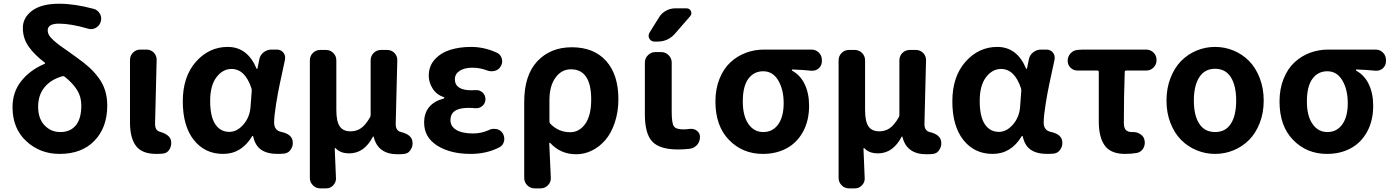

<svg xmlns="http://www.w3.org/2000/svg" viewBox="-20 -832 7648 1055"><path d="M311.5 -106.4Q366.2 -106.4 396.5 -143.1Q426.8 -179.7 426.8 -252Q426.8 -300.8 403.3 -337.9Q379.9 -375 335.9 -410.2Q330.1 -415 323.2 -413.1Q259.8 -395.5 224.6 -352.5Q189.5 -309.6 189.5 -245.1Q189.5 -180.7 224.6 -143.6Q259.8 -106.4 311.5 -106.4ZM495.1 -783.2Q517.6 -777.3 529.3 -755.9Q536.1 -743.2 536.1 -729.5Q536.1 -720.7 533.2 -711.9Q526.4 -689.5 505.9 -678.7Q493.2 -671.9 479.5 -671.9Q470.7 -671.9 462.9 -674.8Q369.1 -702.1 303.7 -702.1Q242.2 -702.1 242.2 -665Q242.2 -651.4 249.5 -638.7Q256.8 -626 274.9 -609.9Q293 -593.8 307.6 -583Q322.3 -572.3 354 -550.3Q385.7 -528.3 402.3 -515.6Q443.4 -486.3 470.7 -461.4Q498 -436.5 522 -404.3Q545.9 -372.1 557.6 -334.5Q569.3 -296.9 569.3 -252Q569.3 -131.8 499.5 -59.1Q429.7 13.7 307.6 13.7Q200.2 13.7 124.5 -56.2Q48.8 -126 48.8 -243.2Q48.8 -327.1 97.7 -387.7Q146.5 -448.2 225.6 -481.4Q227.5 -482.4 227.5 -484.9Q227.5 -487.3 225.6 -488.3Q169.9 -530.3 137.7 -575.7Q105.5 -621.1 105.5 -678.2Q105.5 -735.4 156.7 -773.4Q208 -811.5 304.7 -811.5Q390.6 -811.5 495.1 -783.2Z M838.9 13.7Q759.8 13.7 727.1 -30.3Q694.3 -74.2 694.3 -159.2V-502Q694.3 -526.4 710.9 -543Q727.5 -559.6 752 -559.6H784.2Q808.6 -559.6 825.2 -543Q840.8 -526.4 840.8 -503.9L832 -152.3Q832 -115.2 857.4 -108.4Q915 -91.8 919.9 -57.6Q920.9 -51.8 920.9 -45.9Q920.9 -28.3 912.1 -12.7Q900.4 8.8 877 11.7Q860.4 13.7 838.9 13.7Z M1206.1 13.7Q1105.5 13.7 1044.9 -63Q984.4 -139.6 984.4 -275.4Q984.4 -411.1 1056.6 -492.7Q1128.9 -574.2 1231.4 -574.2Q1339.8 -574.2 1389.6 -455.1Q1390.6 -453.1 1392.6 -453.1Q1394.5 -453.1 1394.5 -455.1L1404.3 -502.9Q1408.2 -528.3 1427.7 -543.9Q1447.3 -559.6 1471.7 -559.6H1501Q1523.4 -559.6 1537.1 -543Q1546.9 -530.3 1546.9 -514.6Q1546.9 -508.8 1545.9 -503.9Q1526.4 -412.1 1517.1 -369.6Q1507.8 -327.1 1497.1 -260.7Q1486.3 -194.3 1486.3 -158.2Q1486.3 -116.2 1524.4 -107.4Q1581.1 -95.7 1587.9 -58.6Q1588.9 -51.8 1588.9 -45.9Q1588.9 -28.3 1579.1 -12.7Q1567.4 7.8 1543.9 11.7Q1525.4 13.7 1505.9 13.7Q1448.2 13.7 1415 -9.3Q1381.8 -32.2 1371.1 -83Q1370.1 -85 1368.2 -85Q1366.2 -85 1365.2 -83Q1306.6 13.7 1206.1 13.7ZM1240.2 -107.4Q1282.2 -107.4 1316.9 -147Q1351.6 -186.5 1356.4 -242.2L1363.3 -334Q1363.3 -340.8 1361.3 -347.7Q1326.2 -453.1 1252 -453.1Q1204.1 -453.1 1169.4 -407.7Q1134.8 -362.3 1134.8 -277.3Q1134.8 -192.4 1162.6 -149.9Q1190.4 -107.4 1240.2 -107.4Z M1740.2 203.1Q1715.8 203.1 1699.2 186Q1682.6 168.9 1682.6 145.5V-500Q1682.6 -524.4 1699.2 -541Q1715.8 -557.6 1740.2 -557.6H1770.5Q1794.9 -557.6 1811.5 -541Q1828.1 -524.4 1828.1 -500V-227.5Q1828.1 -165 1846.7 -137.7Q1865.2 -110.4 1906.2 -110.4Q1938.5 -110.4 1963.4 -127.4Q1988.3 -144.5 2012.7 -186.5Q2016.6 -193.4 2016.6 -200.2V-500Q2016.6 -524.4 2033.2 -541Q2049.8 -557.6 2074.2 -557.6H2106.4Q2130.9 -557.6 2147.5 -541Q2163.1 -524.4 2163.1 -502L2154.3 -150.4Q2154.3 -113.3 2183.6 -106.4Q2240.2 -92.8 2246.1 -55.7Q2247.1 -49.8 2247.1 -43.9Q2247.1 -26.4 2237.3 -10.7Q2225.6 10.7 2202.1 13.7Q2185.5 15.6 2165 15.6Q2055.7 15.6 2033.2 -81.1Q2032.2 -82 2030.8 -82Q2029.3 -82 2029.3 -81.1Q1981.4 10.7 1899.4 10.7Q1849.6 10.7 1824.2 -17.6Q1823.2 -18.6 1821.3 -18.1Q1819.3 -17.6 1819.3 -15.6L1826.2 149.4Q1826.2 169.9 1811.5 185.5Q1795.9 203.1 1772.5 203.1Z M2565.4 13.7Q2455.1 13.7 2382.8 -31.7Q2310.5 -77.1 2310.5 -158.2Q2310.5 -261.7 2418.9 -291Q2421.9 -292 2421.9 -294.4Q2421.9 -296.9 2418.9 -297.9Q2378.9 -311.5 2357.4 -345.2Q2335.9 -378.9 2335.9 -416Q2335.9 -468.8 2369.1 -505.4Q2402.3 -542 2453.6 -558.1Q2504.9 -574.2 2568.4 -574.2Q2641.6 -574.2 2710.9 -542Q2731.4 -532.2 2737.3 -509.8Q2739.3 -502 2739.3 -495.1Q2739.3 -480.5 2731.4 -467.8Q2720.7 -448.2 2698.2 -442.4Q2688.5 -440.4 2680.7 -440.4Q2667 -440.4 2655.3 -445.3Q2617.2 -460 2575.2 -460Q2532.2 -460 2505.9 -442.9Q2479.5 -425.8 2479.5 -396.5Q2479.5 -335.9 2571.3 -335.9Q2581.1 -335.9 2593.8 -336.9Q2595.7 -336.9 2597.7 -336.9Q2617.2 -336.9 2631.8 -323.2Q2647.5 -308.6 2647.5 -287.1Q2647.5 -265.6 2631.8 -251Q2617.2 -237.3 2597.7 -237.3Q2595.7 -237.3 2593.8 -237.3Q2570.3 -239.3 2553.7 -239.3Q2455.1 -239.3 2455.1 -171.9Q2455.1 -137.7 2487.3 -118.2Q2519.5 -98.6 2581.1 -98.6Q2624 -98.6 2666 -117.2Q2678.7 -124 2693.4 -124Q2701.2 -124 2708 -123Q2730.5 -118.2 2742.2 -99.6Q2751 -85 2751 -69.3Q2751 -63.5 2750 -57.6Q2745.1 -34.2 2725.6 -23.4Q2655.3 13.7 2565.4 13.7Z M2918 203.1Q2893.6 203.1 2877 186Q2860.4 168.9 2860.4 145.5V-271.5Q2860.4 -418.9 2932.6 -495.6Q3004.9 -572.3 3122.1 -572.3Q3243.2 -572.3 3310.5 -497.1Q3377.9 -421.9 3377.9 -287.1Q3377.9 -217.8 3358.4 -159.2Q3338.9 -100.6 3306.6 -63Q3274.4 -25.4 3232.9 -4.9Q3191.4 15.6 3146.5 15.6Q3059.6 15.6 3002.9 -46.9Q3002 -47.9 3000 -47.4Q2998 -46.9 2998 -44.9Q3006.8 137.7 3006.8 147.5Q3006.8 169.9 2991.2 185.5Q2974.6 203.1 2950.2 203.1ZM3113.3 -105.5Q3163.1 -105.5 3195.8 -151.4Q3228.5 -197.3 3228.5 -285.2Q3228.5 -451.2 3117.2 -451.2Q3065.4 -451.2 3032.2 -405.3Q2999 -359.4 2999 -281.2V-165Q2999 -158.2 3003.9 -152.3Q3048.8 -105.5 3113.3 -105.5Z M3601.6 -737.3Q3615.2 -759.8 3639.2 -772.9Q3663.1 -786.1 3689.5 -786.1H3752.9Q3769.5 -786.1 3776.4 -771Q3783.2 -755.9 3772.5 -743.2L3688.5 -646.5Q3650.4 -603.5 3592.8 -603.5H3576.2Q3557.6 -603.5 3547.9 -620.1Q3543.9 -627.9 3543.9 -635.7Q3543.9 -644.5 3548.8 -652.3ZM3670.9 -217.8Q3670.9 -155.3 3682.6 -138.2Q3694.3 -121.1 3734.4 -121.1Q3752.9 -121.1 3771.5 -124Q3775.4 -124 3779.3 -124Q3795.9 -124 3809.6 -113.3Q3826.2 -100.6 3826.2 -80.1Q3826.2 -63.5 3819.3 -49.3Q3812.5 -35.2 3799.3 -25.9Q3786.1 -16.6 3770.5 -14.6Q3738.3 -10.7 3706.1 -10.7Q3605.5 -10.7 3564.5 -53.7Q3523.4 -96.7 3523.4 -204.1V-488.3Q3523.4 -511.7 3540.5 -528.8Q3557.6 -545.9 3581.1 -545.9H3613.3Q3636.7 -545.9 3653.8 -528.8Q3670.9 -511.7 3670.9 -488.3Z M4171.9 13.7Q4060.5 13.7 3985.8 -63Q3911.1 -139.6 3911.1 -274.4Q3911.1 -343.8 3933.6 -399.4Q3956.1 -455.1 3993.7 -489.7Q4031.2 -524.4 4078.6 -542Q4126 -559.6 4178.7 -559.6H4438.5Q4462.9 -559.6 4479.5 -543Q4496.1 -526.4 4496.1 -502V-496.1Q4496.1 -472.7 4479.5 -457Q4463.9 -443.4 4444.3 -443.4Q4441.4 -443.4 4438.5 -443.4Q4391.6 -448.2 4334 -450.2Q4331.1 -450.2 4331.1 -447.8Q4331.1 -445.3 4333 -443.4Q4377.9 -418.9 4401.9 -368.7Q4425.8 -318.4 4425.8 -251Q4425.8 -169.9 4393.1 -109.4Q4360.4 -48.8 4303.2 -17.6Q4246.1 13.7 4171.9 13.7ZM4173.8 -440.4Q4122.1 -440.4 4091.8 -398.9Q4061.5 -357.4 4061.5 -274.4Q4061.5 -195.3 4092.3 -150.9Q4123 -106.4 4174.3 -106.4Q4225.6 -106.4 4255.9 -148.4Q4286.1 -190.4 4286.1 -265.1Q4286.1 -339.8 4256.3 -390.1Q4226.6 -440.4 4173.8 -440.4Z M4645.5 203.1Q4621.1 203.1 4604.5 186Q4587.9 168.9 4587.9 145.5V-500Q4587.9 -524.4 4604.5 -541Q4621.1 -557.6 4645.5 -557.6H4675.8Q4700.2 -557.6 4716.8 -541Q4733.4 -524.4 4733.4 -500V-227.5Q4733.4 -165 4752 -137.7Q4770.5 -110.4 4811.5 -110.4Q4843.8 -110.4 4868.7 -127.4Q4893.6 -144.5 4918 -186.5Q4921.9 -193.4 4921.9 -200.2V-500Q4921.9 -524.4 4938.5 -541Q4955.1 -557.6 4979.5 -557.6H5011.7Q5036.1 -557.6 5052.7 -541Q5068.4 -524.4 5068.4 -502L5059.6 -150.4Q5059.6 -113.3 5088.9 -106.4Q5145.5 -92.8 5151.4 -55.7Q5152.3 -49.8 5152.3 -43.9Q5152.3 -26.4 5142.6 -10.7Q5130.9 10.7 5107.4 13.7Q5090.8 15.6 5070.3 15.6Q4960.9 15.6 4938.5 -81.1Q4937.5 -82 4936 -82Q4934.6 -82 4934.6 -81.1Q4886.7 10.7 4804.7 10.7Q4754.9 10.7 4729.5 -17.6Q4728.5 -18.6 4726.6 -18.1Q4724.6 -17.6 4724.6 -15.6L4731.4 149.4Q4731.4 169.9 4716.8 185.5Q4701.2 203.1 4677.7 203.1Z M5434.6 13.7Q5334 13.7 5273.4 -63Q5212.9 -139.6 5212.9 -275.4Q5212.9 -411.1 5285.2 -492.7Q5357.4 -574.2 5460 -574.2Q5568.4 -574.2 5618.2 -455.1Q5619.1 -453.1 5621.1 -453.1Q5623 -453.1 5623 -455.1L5632.8 -502.9Q5636.7 -528.3 5656.2 -543.9Q5675.8 -559.6 5700.2 -559.6H5729.5Q5752 -559.6 5765.6 -543Q5775.4 -530.3 5775.4 -514.6Q5775.4 -508.8 5774.4 -503.9Q5754.9 -412.1 5745.6 -369.6Q5736.3 -327.1 5725.6 -260.7Q5714.8 -194.3 5714.8 -158.2Q5714.8 -116.2 5752.9 -107.4Q5809.6 -95.7 5816.4 -58.6Q5817.4 -51.8 5817.4 -45.9Q5817.4 -28.3 5807.6 -12.7Q5795.9 7.8 5772.5 11.7Q5753.9 13.7 5734.4 13.7Q5676.8 13.7 5643.6 -9.3Q5610.4 -32.2 5599.6 -83Q5598.6 -85 5596.7 -85Q5594.7 -85 5593.8 -83Q5535.2 13.7 5434.6 13.7ZM5468.8 -107.4Q5510.7 -107.4 5545.4 -147Q5580.1 -186.5 5585 -242.2L5591.8 -334Q5591.8 -340.8 5589.8 -347.7Q5554.7 -453.1 5480.5 -453.1Q5432.6 -453.1 5397.9 -407.7Q5363.3 -362.3 5363.3 -277.3Q5363.3 -192.4 5391.1 -149.9Q5418.9 -107.4 5468.8 -107.4Z M6162.1 13.7Q6084 13.7 6050.8 -31.7Q6017.6 -77.1 6017.6 -164.1V-436.5Q6017.6 -444.3 6009.8 -444.3H5901.4Q5877.9 -444.3 5862.3 -460Q5846.7 -475.6 5846.7 -498Q5846.7 -521.5 5862.3 -538.6Q5877.9 -555.7 5900.4 -557.6L5928.7 -559.6H6277.3Q6301.8 -559.6 6318.4 -543Q6335 -526.4 6335 -502Q6335 -477.5 6318.4 -460.9Q6301.8 -444.3 6277.3 -444.3H6168Q6160.2 -444.3 6160.2 -436.5Q6155.3 -308.6 6155.3 -157.2Q6155.3 -128.9 6166.5 -117.7Q6177.7 -106.4 6199.2 -106.4Q6202.1 -106.4 6205.1 -106.4Q6206.1 -106.4 6207 -106.4Q6229.5 -106.4 6247.1 -93.8Q6266.6 -81.1 6269.5 -58.6Q6270.5 -52.7 6270.5 -47.9Q6270.5 -30.3 6260.7 -14.6Q6248 4.9 6224.6 8.8Q6193.4 13.7 6162.1 13.7Z M6389.6 -279.3Q6389.6 -346.7 6411.6 -403.3Q6433.6 -460 6470.2 -497.1Q6506.8 -534.2 6555.2 -554.2Q6603.5 -574.2 6656.7 -574.2Q6710 -574.2 6758.3 -554.2Q6806.6 -534.2 6843.3 -497.1Q6879.9 -460 6901.9 -403.3Q6923.8 -346.7 6923.8 -279.3Q6923.8 -211.9 6901.9 -155.8Q6879.9 -99.6 6843.3 -63Q6806.6 -26.4 6758.3 -6.3Q6710 13.7 6656.7 13.7Q6603.5 13.7 6555.2 -6.3Q6506.8 -26.4 6470.2 -63Q6433.6 -99.6 6411.6 -155.8Q6389.6 -211.9 6389.6 -279.3ZM6772.5 -279.3Q6772.5 -361.3 6743.2 -407.7Q6713.9 -454.1 6656.7 -454.1Q6599.6 -454.1 6569.8 -407.7Q6540 -361.3 6540 -279.3Q6540 -197.3 6569.8 -151.9Q6599.6 -106.4 6656.7 -106.4Q6713.9 -106.4 6743.2 -151.9Q6772.5 -197.3 6772.5 -279.3Z M7271.5 13.7Q7160.2 13.7 7085.4 -63Q7010.7 -139.6 7010.7 -274.4Q7010.7 -343.8 7033.2 -399.4Q7055.7 -455.1 7093.3 -489.7Q7130.9 -524.4 7178.2 -542Q7225.6 -559.6 7278.3 -559.6H7538.1Q7562.5 -559.6 7579.1 -543Q7595.7 -526.4 7595.7 -502V-496.1Q7595.7 -472.7 7579.1 -457Q7563.5 -443.4 7543.9 -443.4Q7541 -443.4 7538.1 -443.4Q7491.2 -448.2 7433.6 -450.2Q7430.7 -450.2 7430.7 -447.8Q7430.7 -445.3 7432.6 -443.4Q7477.5 -418.9 7501.5 -368.7Q7525.4 -318.4 7525.4 -251Q7525.4 -169.9 7492.7 -109.4Q7460 -48.8 7402.8 -17.6Q7345.7 13.7 7271.5 13.7ZM7273.4 -440.4Q7221.7 -440.4 7191.4 -398.9Q7161.1 -357.4 7161.1 -274.4Q7161.1 -195.3 7191.9 -150.9Q7222.7 -106.4 7273.9 -106.4Q7325.2 -106.4 7355.5 -148.4Q7385.7 -190.4 7385.7 -265.1Q7385.7 -339.8 7356 -390.1Q7326.2 -440.4 7273.4 -440.4Z"/></svg>

Font: Gen Jyuu Gothic P Bold
Style: Bold
Weight: 700
Designer: [Source Han Sans]
Ryoko NISHIZUKA  (kana & ideographs); Paul D. Hunt (Latin, Greek & Cyrillic); Wenlong ZHANG  (bopomofo
Version: Version 1.002.20150607